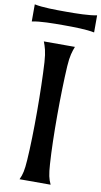

<svg xmlns="http://www.w3.org/2000/svg" viewBox="-105 -979 541 1025"><g transform="rotate(10 166.0 -467.0)"><path d="M225.1 -638.7C228.5 -695.8 237.8 -721.2 247.6 -747.1H79.1C88.9 -721.2 98.1 -695.8 101.6 -638.7C110.4 -490.7 111.3 -251 101.6 -108.4C97.7 -51.3 92.8 -29.3 79.1 0H247.6C233.9 -29.3 229 -51.3 225.1 -108.4C215.3 -251 216.3 -490.7 225.1 -638.7ZM168.9 -923.8C108.9 -923.8 40 -924.3 -2.9 -933.6V-840.8C40 -850.1 108.9 -850.6 168.9 -850.6C224.1 -850.6 293.5 -849.6 335 -840.8V-933.6C293.5 -924.8 224.1 -923.8 168.9 -923.8Z"/></g></svg>

Font: Amarante
Style: Regular
Weight: 400
Designer: Karolina Lach
Foundry: Sorkin Type Co.
Version: Version 1.001